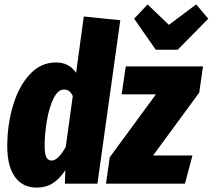

<svg xmlns="http://www.w3.org/2000/svg" viewBox="-20 -835 967 873"><path d="M527 -743 423 0H275L277 -61Q250 -21 219.5 -1.5Q189 18 147 18Q83 18 48 -30.5Q13 -79 13 -171Q13 -267 39 -354.5Q65 -442 115 -496.5Q165 -551 235 -551Q294 -551 326 -504L361 -760ZM183 -173Q183 -134 191 -119.5Q199 -105 215 -105Q244 -105 279 -167L311 -399Q303 -414 294 -421Q285 -428 271 -428Q243 -428 223 -386.5Q203 -345 193 -285Q183 -225 183 -173ZM903 -533 886 -414 676 -128H855L821 0H462L479 -120L689 -406H533L552 -533ZM872 -815 927 -750 788 -609H688L590 -750L651 -815L748 -722Z"/></svg>

Font: Fira Sans Extra Condensed ExtraBold
Style: Italic
Weight: 800
Width: 3
Italic angle: -8°
Designer: Carrois Corporate & Edenspiekermann AG
Foundry: Carrois Corporate GbR & Edenspiekermann AG
Version: Version 4.203